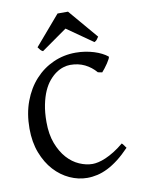

<svg xmlns="http://www.w3.org/2000/svg" viewBox="-94 -908 730 987"><g transform="rotate(-10 271.5 -414.5)"><path d="M505.9 -103Q474.6 -70.3 445.6 -47.9Q416.5 -25.4 388.7 -11.5Q360.8 2.4 334.2 8.5Q307.6 14.6 281.2 14.6Q234.9 14.6 189.9 -5.9Q145 -26.4 109.9 -64.9Q74.7 -103.5 53.2 -159.4Q31.7 -215.3 31.7 -286.1Q31.7 -364.3 55.4 -427.7Q79.1 -491.2 120.1 -536.1Q161.1 -581.1 215.8 -605.5Q270.5 -629.9 332.5 -629.9Q358.9 -629.9 383.1 -626Q407.2 -622.1 428.2 -615.5Q449.2 -608.9 466.6 -600.1Q483.9 -591.3 496.6 -581.1Q499.5 -578.6 494.6 -568.8Q489.7 -559.1 481.7 -547.1Q473.6 -535.2 464.8 -523.7Q456.1 -512.2 450.2 -506.3L428.2 -510.7Q403.3 -540 369.9 -556.4Q336.4 -572.8 293.9 -572.8Q277.3 -572.8 258.1 -566.9Q238.8 -561 220 -548.1Q201.2 -535.2 183.6 -514.4Q166 -493.7 152.8 -463.9Q139.6 -434.1 131.6 -394.5Q123.5 -355 123.5 -304.2Q123.5 -240.2 141.6 -192.6Q159.7 -145 188 -113.5Q216.3 -82 251.5 -66.7Q286.6 -51.3 320.3 -51.3Q333.5 -51.3 351.1 -55.2Q368.7 -59.1 389.6 -68.1Q410.6 -77.1 434.8 -92Q459 -106.9 485.4 -128.9Q487.8 -127.4 490.7 -123.8Q493.7 -120.1 496.6 -116Q499.5 -111.8 502 -108.2Q504.4 -104.5 505.9 -103ZM461.4 -690.9Q455.6 -681.6 450.9 -676Q446.3 -670.4 438 -666.5L303.2 -760.7L169.4 -666.5Q161.1 -670.4 156.5 -676Q151.9 -681.6 145 -690.9L276.4 -844.2H331.1Z"/></g></svg>

Font: Gentium Book Basic
Style: Regular
Weight: 400
Designer: J. Victor Gaultney and Annie Olsen
Foundry: SIL International
Version: Version 1.102; 2013; Maintenance release